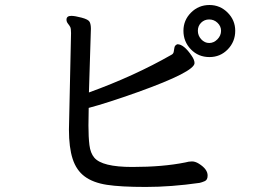

<svg xmlns="http://www.w3.org/2000/svg" viewBox="-20 -742 1040 760"><path d="M855 -620.1Q855 -638.2 841.1 -651.6Q827.1 -665 808.1 -665Q789.1 -665 776.1 -652.1Q763.2 -639.2 763.2 -620.1Q763.2 -601.1 776.6 -586.4Q790 -571.8 808.1 -571.8Q826.2 -571.8 840.6 -586.4Q855 -601.1 855 -620.1ZM252.9 -229 261.2 -610.8Q261.2 -628.9 258.1 -635Q254.9 -641.1 249 -648.4Q243.2 -655.8 243.2 -664.1Q243.2 -679.2 262.2 -679.2Q276.4 -679.2 303.2 -672.1Q330.1 -665 335 -655Q339.8 -645 339.8 -627.9L332 -376Q511.2 -440.9 658.2 -524.9Q666 -528.8 667.5 -536.4Q668.9 -543.9 670.4 -553.5Q671.9 -563 682.1 -566.9Q708 -566.9 738.8 -521Q750 -504.9 750 -492.2Q750 -458 526.9 -377.9Q403.8 -334 331.1 -314.9L330.1 -245.1Q330.1 -199.2 334 -167.7Q337.9 -136.2 353 -118.2Q383.8 -81.1 503.9 -81.1Q625 -81.1 713.9 -99.1Q727.1 -103 740 -103Q752.9 -103 767.1 -94.2Q802.2 -72.3 801.8 -46.9Q801.8 -29.8 790.3 -24.9Q778.8 -20 770 -18.1Q657.2 -2 557.1 -2Q457 -2 402.6 -10.5Q348.1 -19 315.2 -43.5Q282.2 -67.9 267.6 -113Q252.9 -158.2 252.9 -229ZM809.1 -516.1Q765.1 -516.1 735.6 -546.6Q706.1 -577.1 706.1 -620.1Q706.1 -662.1 736.1 -692.1Q766.1 -722.2 809.1 -722.2Q851.1 -722.2 881.1 -692.1Q911.1 -662.1 911.1 -620.1Q911.1 -577.1 881.6 -546.6Q852.1 -516.1 809.1 -516.1Z"/></svg>

Font: LXGW WenKai Screen R
Style: Regular
Weight: 400
Designer: Fontworks Inc.
Version: Version 1.235;May 31, 2022